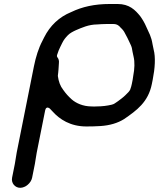

<svg xmlns="http://www.w3.org/2000/svg" viewBox="-20 -742 777 939"><path d="M52.5 60 39.1 127C34 152.9 52.8 176.5 78.8 176.5C104.5 176.5 131.9 153.2 137.1 127L150.5 60C153.5 45 155.8 23.7 159.5 5L200.8 -202C205.8 -226.8 223.9 -210.8 223.9 -210.8C227.5 -206.4 232.4 -202.2 236.8 -197.2C271.4 -158.5 323.9 -123.5 402.7 -123.5C424.7 -123.5 448.7 -124.1 470.2 -125.5C517.3 -128.4 555.9 -140.2 587.3 -159.9C648.4 -202.1 704.9 -242.5 722.6 -331L726.8 -352C738 -408.2 741.5 -462 731.4 -499.7C727.2 -515.4 724.9 -536.3 720.8 -550.2L713.4 -571.5C708 -583.1 700.7 -598.6 694.7 -612.4C687.5 -629.5 677.1 -647.1 666.2 -662.3C641.3 -693.4 612.4 -722.5 555.2 -722.5H517.2C441.9 -722.5 381.5 -708.8 328.3 -683C328.1 -682.9 327.6 -682.7 327.3 -682.6C269.5 -658.9 224.8 -617.1 195.5 -558.4L187 -541.3C169.1 -507.7 155 -463.2 146 -418L61.7 4C58.1 22.2 56.1 42.1 52.5 60ZM616.9 -304.4C616.9 -304.4 617.9 -305.5 614.7 -300.2C610.7 -293.3 603.9 -287.2 603 -286.3L593.1 -276.3C584.8 -267.6 564 -252.1 557.3 -247.3L546.8 -240.1C537.2 -233 531.2 -231.1 525.9 -229.9C504 -224.6 479.2 -221.6 452.7 -221.5C444.4 -220.9 435.9 -220.8 426.7 -221.5C385.9 -221.8 351.8 -237.3 330.5 -256.1C313.6 -271.6 303.3 -282.7 289.3 -302.3C274.4 -321.3 266.6 -343.6 263 -370C262.9 -371.1 262.9 -372.7 263.2 -374C264.7 -381.9 264.7 -390.4 266.2 -403.7L268.1 -433.6C269.4 -445.3 266.9 -454 260.4 -462.2C258.4 -464.7 257.7 -468.5 258.8 -472.2C263.9 -489.2 269.1 -501 275.7 -514.5L284.1 -531.5C292.1 -548 300.5 -557.7 311.7 -569.5C321.8 -580.2 338.7 -588.6 351.2 -594.3C380.7 -606.7 413.3 -622.2 455.7 -622.5C467.4 -623.5 485 -624.5 497.7 -624.5H535.7C554 -624.5 564.2 -614.2 570.3 -606.4C577.8 -599.7 586.1 -590.7 591.7 -578.2C599.2 -565.5 607.1 -548.7 612.6 -536.9L619.6 -521.9C623.7 -513.1 626.4 -503.9 628.3 -488.2L633.3 -464.9C639.7 -438.9 638.3 -405.3 631.7 -371.6C631.1 -366 630 -358.1 628.8 -352L624.6 -331C622.8 -322.1 620.7 -314.8 616.9 -304.4Z"/></svg>

Font: Smoothie
Style: LightIt
Weight: 400
Foundry: Cannot Into Space Fonts
Version: Version 0.8